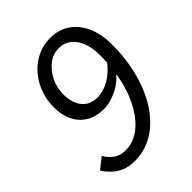

<svg xmlns="http://www.w3.org/2000/svg" viewBox="-192 -751 864 864"><g transform="rotate(-45 240.0 -319.0)"><path d="M156.8 12Q121.8 12 95 1Q68.3 -10 48.6 -28.8Q29 -47.6 15.6 -69.2L67.6 -110.2Q84.1 -81.7 107 -66.6Q129.8 -51.5 161.8 -51.5Q207.2 -51.5 246.9 -79.2Q286.7 -106.9 317.5 -158.3Q348.3 -209.8 365.6 -280.2Q382.9 -350.6 382.9 -436.2Q382.9 -482.1 369.6 -516.7Q356.4 -551.2 331.9 -570.6Q307.4 -589.9 273.9 -589.9Q236.8 -589.9 206.7 -566.5Q176.6 -543.1 158.8 -506.2Q141 -469.2 141 -428.8Q141 -373.9 166.9 -341.5Q192.8 -309.1 242.5 -309.1Q259.3 -309.1 283 -316.4Q306.6 -323.7 333.7 -342.7Q360.8 -361.8 386.3 -395.9L379.6 -330.7Q347 -290.6 303.3 -271.2Q259.5 -251.7 225.1 -251.7Q177.9 -251.7 142.8 -271.5Q107.8 -291.4 88.7 -328.7Q69.6 -366 69.6 -417.7Q69.6 -464.3 85.5 -506.4Q101.3 -548.5 129.5 -580.7Q157.6 -612.8 195.8 -631.3Q234 -649.8 278.1 -649.8Q332.9 -649.8 372.7 -622.1Q412.6 -594.3 433.8 -545.7Q455 -497 455 -433.7Q455 -336.7 432.6 -254.9Q410.2 -173 370.2 -113.3Q330.1 -53.7 275.5 -20.8Q220.9 12 156.8 12Z"/></g></svg>

Font: Source Sans 3
Style: Italic
Weight: 200
Italic angle: -11°
Designer: Paul D. Hunt
Foundry: Adobe
Version: Version 3.046;hotconv 1.0.118;makeotfexe 2.5.65603